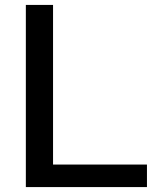

<svg xmlns="http://www.w3.org/2000/svg" viewBox="-20 -760 624 780"><path d="M85 0V-740H195.5V-91.5H577V0Z"/></svg>

Font: Encode Sans SemiExpanded Medium
Style: Regular
Weight: 500
Width: 6
Designer: Multiple Designers
Foundry: Impallari Type
Version: Version 3.002